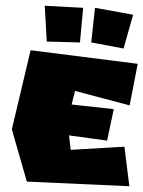

<svg xmlns="http://www.w3.org/2000/svg" viewBox="-20 -666 497 665"><path d="M296 -519 309 -639 441 -615 408 -498ZM135 -646 142 -522 257 -519 268 -639ZM86 -492 21 -218 73 -37 428 -21 411 -158 225 -147 219 -197 351 -179 374 -288 228 -304 240 -351 429 -301 457 -445Z"/></svg>

Font: Super Mario
Style: Regular
Weight: 400
Version: Version 1.0